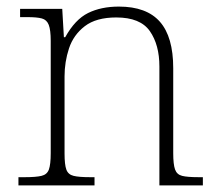

<svg xmlns="http://www.w3.org/2000/svg" viewBox="-20 -563 663 583"><path d="M36 0V-25H56Q89 -25 106 -29Q123 -33 128.5 -48.5Q134 -64 134 -98V-439Q134 -472 128 -487.5Q122 -503 107 -507Q92 -511 64 -511H41V-536H169L174 -450H178Q208 -504 247.5 -523.5Q287 -543 341 -543Q425 -543 465.5 -497Q506 -451 506 -356V-98Q506 -64 511.5 -48.5Q517 -33 533 -29Q549 -25 583 -25H596V0H464V-361Q464 -427 435 -468.5Q406 -510 333 -510Q272 -510 237.5 -483.5Q203 -457 189.5 -416Q176 -375 176 -331V-97Q176 -63 181.5 -48Q187 -33 203.5 -29Q220 -25 253 -25H267V0Z"/></svg>

Font: Noto Serif Tamil ExtraLight
Style: Italic
Weight: 200
Italic angle: -12°
Designer: Indian Type Foundry, Tom Grace, and the Monotype Design Team
Foundry: Monotype Imaging Inc.
Version: Version 2.003; ttfautohint (v1.8.4.7-5d5b)